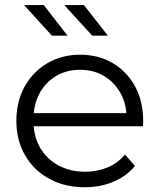

<svg xmlns="http://www.w3.org/2000/svg" viewBox="-20 -751 644 775"><path d="M322.2 4.7Q240.4 4.7 178.2 -29.7Q115.9 -64 81 -124.6Q46.1 -185.3 46.1 -263Q46.1 -341.1 79.3 -401.3Q112.6 -461.5 171.1 -495.8Q229.5 -530.2 303.2 -530.2Q376.9 -530.2 434.5 -496.6Q492.1 -462.9 525 -402.7Q557.9 -342.4 557.9 -262.9Q557.9 -258.5 557.6 -252.7Q557.4 -246.8 556.8 -241.4H100.1V-294.4H519.2L490.8 -273.2Q491.3 -329.9 466.9 -374.2Q442.4 -418.6 400.3 -443.9Q358.1 -469.3 303.2 -469.3Q248.7 -469.3 206.1 -443.9Q163.4 -418.6 139.5 -374Q115.5 -329.3 115.5 -271.5V-259.6Q115.5 -200.5 142 -154.8Q168.4 -109.2 215.6 -83.5Q262.8 -57.9 323.9 -57.9Q372.5 -57.9 413.9 -75.1Q455.3 -92.3 484.6 -127.2L524.7 -80.9Q489.5 -38.9 437.3 -17.1Q385 4.7 322.2 4.7ZM352.3 -607 239.4 -730.6H318.7L415.5 -607ZM189.5 -607 77.1 -730.6H156.5L252.7 -607Z"/></svg>

Font: Montserrat Thin
Style: Regular
Weight: 100
Designer: Julieta Ulanovsky
Foundry: Julieta Ulanovsky
Version: Version 9.000